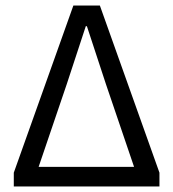

<svg xmlns="http://www.w3.org/2000/svg" viewBox="-20 -676 628 696"><path d="M30 0V-50L246 -656H342L558 -50V0ZM120 -71H466L364 -371L295 -581H291L222 -371Z"/></svg>

Font: Pinyin1712
Style: Regular
Weight: 400
Version: Version 1